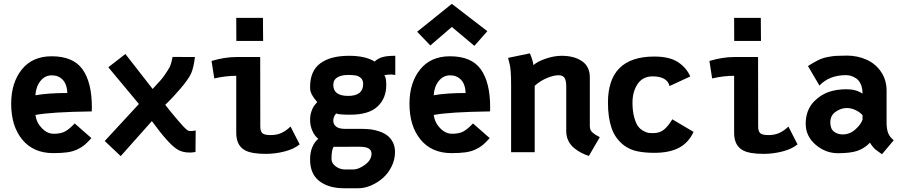

<svg xmlns="http://www.w3.org/2000/svg" viewBox="-20 -791 4698 998"><path d="M164.1 -295.9Q230.5 -307.6 330.1 -307.6Q328.1 -353.5 305.9 -376.5Q283.7 -399.4 249.5 -399.4Q213.4 -399.4 189.9 -369.6Q166.5 -339.8 164.1 -295.9ZM248.5 -498.5Q360.4 -498.5 408.9 -430.7Q457.5 -362.8 457.5 -232.9L457 -211.9Q243.2 -209 164.1 -193.4Q169.9 -152.8 198 -124.3Q226.1 -95.7 259.8 -95.7Q296.4 -95.7 318.6 -107.9Q340.8 -120.1 368.2 -149.4L455.1 -73.2Q434.6 -50.3 419.4 -37.6Q404.3 -24.9 381.6 -14.2Q358.9 -3.4 329.6 0.7Q300.3 4.9 256.8 4.9Q153.8 4.9 95.9 -65.2Q38.1 -135.3 38.1 -252Q38.1 -360.8 93.3 -429.7Q148.4 -498.5 248.5 -498.5Z M973.6 -409.7Q960.4 -380.4 919.2 -331.8Q877.9 -283.2 838.9 -246.1Q869.1 -207 905.3 -165Q941.4 -123 949.2 -118.7Q949.7 -118.7 950.7 -117.2Q951.7 -115.7 953.1 -114.7Q954.6 -113.8 957 -112.5Q959.5 -111.3 963.1 -110.6Q966.8 -109.9 971.7 -109.9Q981.4 -109.9 997.1 -112.8L996.1 -1Q978.5 2 966.8 2Q924.8 2 898.4 -16.6Q854 -45.4 769.5 -161.6L607.4 20.5L524.4 -58.1L702.1 -250.5L543 -441.4L631.8 -510.3L773.4 -328.6Q780.3 -336.4 793.9 -351.1Q807.6 -365.7 815.4 -374.5Q823.2 -383.3 835.7 -400.9Q848.1 -418.5 860.4 -439.5Q863.8 -445.3 866.9 -454.6Q870.1 -463.9 871.6 -470.2Q873 -476.6 875 -485.6Q877 -494.6 877 -495.1L993.2 -494.6Q986.3 -438 973.6 -409.7Z M1208 -698.2H1346.7L1347.7 -578.1H1208.5ZM1208 -494.6H1332.5Q1332.5 -494.6 1333 -133.8Q1333 -108.9 1343.5 -98.9Q1354 -88.9 1386.2 -88.9Q1418.9 -88.9 1442.9 -99.9Q1466.8 -110.8 1490.2 -133.3L1537.6 -40.5Q1507.8 -16.1 1459.2 -3.7Q1410.6 8.8 1361.3 8.8Q1287.6 8.8 1253.4 -9.8Q1208 -34.7 1208 -100.6V-397Q1152.8 -397 1093.8 -383.3L1079.6 -474.1Q1148.4 -494.6 1208 -494.6Z M1816.9 89.8Q1843.8 89.8 1877.4 65.2Q1911.1 40.5 1911.1 7.8Q1911.1 -9.3 1897.2 -18.8Q1883.3 -28.3 1844.7 -28.3L1714.4 -27.8Q1703.1 -13.2 1703.1 35.6Q1703.1 57.6 1724.9 73.7Q1746.6 89.8 1772.9 89.8ZM1867.7 -354.5Q1867.7 -374.5 1856 -385.3Q1844.2 -396 1828.9 -398.7Q1813.5 -401.4 1789.1 -401.4Q1754.4 -401.4 1733.4 -388.7Q1712.4 -376 1712.4 -350.1Q1712.4 -292.5 1789.6 -292.5Q1867.7 -292.5 1867.7 -354.5ZM1977.5 -399.9Q1987.8 -389.2 1987.8 -349.6Q1987.8 -279.8 1942.4 -237.3Q1897 -194.8 1800.3 -194.8H1798.8Q1741.7 -194.8 1727.1 -201.2Q1712.4 -184.1 1712.4 -162.6Q1712.4 -146 1726.6 -133.5Q1740.7 -121.1 1775.4 -121.1H1862.8Q1887.2 -121.1 1909.4 -118.2Q1931.6 -115.2 1954.8 -106.9Q1978 -98.6 1994.9 -85.4Q2011.7 -72.3 2022.5 -50.5Q2033.2 -28.8 2033.2 -0.5Q2033.2 38.6 2015.4 74.5Q1997.6 110.4 1970 134.5Q1942.4 158.7 1908.7 173.1Q1875 187.5 1843.3 187.5H1767.6Q1688.5 187.5 1640.1 150.4Q1591.8 113.3 1591.8 38.1Q1591.8 -32.2 1634.3 -69.8Q1616.2 -83 1604 -110.1Q1591.8 -137.2 1591.8 -167.5Q1591.8 -190.4 1597.9 -209.2Q1604 -228 1610.6 -237.8Q1617.2 -247.6 1628.9 -260.3Q1627.4 -262.2 1621.1 -270Q1614.7 -277.8 1613 -280.5Q1611.3 -283.2 1606.7 -289.8Q1602.1 -296.4 1600.3 -300.5Q1598.6 -304.7 1595.9 -311.3Q1593.3 -317.9 1592.5 -324.7Q1591.8 -331.5 1591.8 -338.9Q1591.8 -422.4 1644.8 -461.7Q1697.8 -501 1794.4 -501Q1878.9 -501 1927.2 -471.2Q1945.3 -487.8 1968.8 -494.4Q1992.2 -501 2034.7 -501V-401.4Q2020 -403.8 2014.6 -403.8Q1993.2 -403.8 1977.5 -399.9Z M2328.6 -771 2513.2 -628.9 2445.8 -552.7 2328.6 -650.9 2216.8 -554.7 2148.4 -626ZM2234.4 -295.9Q2300.8 -307.6 2400.4 -307.6Q2398.4 -353.5 2376.2 -376.5Q2354 -399.4 2319.8 -399.4Q2283.7 -399.4 2260.3 -369.6Q2236.8 -339.8 2234.4 -295.9ZM2318.8 -498.5Q2430.7 -498.5 2479.2 -430.7Q2527.8 -362.8 2527.8 -232.9L2527.3 -211.9Q2313.5 -209 2234.4 -193.4Q2240.2 -152.8 2268.3 -124.3Q2296.4 -95.7 2330.1 -95.7Q2366.7 -95.7 2388.9 -107.9Q2411.1 -120.1 2438.5 -149.4L2525.4 -73.2Q2504.9 -50.3 2489.7 -37.6Q2474.6 -24.9 2451.9 -14.2Q2429.2 -3.4 2399.9 0.7Q2370.6 4.9 2327.1 4.9Q2224.1 4.9 2166.3 -65.2Q2108.4 -135.3 2108.4 -252Q2108.4 -360.8 2163.6 -429.7Q2218.8 -498.5 2318.8 -498.5Z M2752.9 -452.6Q2773.9 -471.7 2817.1 -486.3Q2860.4 -501 2899.4 -501Q2964.4 -501 3005.1 -473.1Q3045.9 -445.3 3045.9 -388.7V-135.7Q3045.9 -125 3049.1 -116.7Q3052.2 -108.4 3060.5 -101.6Q3068.8 -94.7 3074 -91.3Q3079.1 -87.9 3092.3 -81.1Q3095.7 -79.1 3097.7 -78.1L3041 19.5Q3021 13.2 3002.7 3.9Q2984.4 -5.4 2965.3 -20.5Q2946.3 -35.6 2934.8 -58.3Q2923.3 -81.1 2923.3 -108.4V-341.3Q2923.3 -371.1 2914.8 -385.5Q2906.2 -399.9 2883.3 -399.9Q2858.4 -399.9 2823.5 -385.5Q2788.6 -371.1 2759.3 -345.2V0H2636.7V-344.7Q2636.7 -387.2 2635 -412.4Q2633.3 -437.5 2630.9 -449.7Q2628.4 -461.9 2621.1 -490.2L2734.4 -513.7Q2749.5 -477.5 2752.9 -452.6Z M3267.6 -257.8Q3267.6 -213.9 3276.4 -181.9Q3285.2 -149.9 3296.6 -134.5Q3308.1 -119.1 3324.7 -110.4Q3341.3 -101.6 3350.3 -100.3Q3359.4 -99.1 3370.1 -99.1H3376Q3409.7 -99.1 3431.9 -117.7Q3454.1 -136.2 3474.6 -170.9L3585 -105.5Q3560.1 -50.3 3510.3 -23.4Q3460.4 3.4 3380.9 3.4Q3332.5 3.4 3293.7 -4.4Q3254.9 -12.2 3223.1 -35.6Q3177.7 -70.8 3158.9 -125.2Q3140.1 -179.7 3140.1 -257.3Q3140.1 -497.1 3380.9 -497.1Q3460.9 -497.1 3505.4 -467.3Q3548.8 -438 3567.9 -393.6L3460.4 -343.8Q3447.3 -394 3372.1 -394Q3321.3 -394 3294.4 -354.5Q3267.6 -314.9 3267.6 -257.8Z M3795.9 -698.2H3934.6L3935.5 -578.1H3796.4ZM3795.9 -494.6H3920.4Q3920.4 -494.6 3920.9 -133.8Q3920.9 -108.9 3931.4 -98.9Q3941.9 -88.9 3974.1 -88.9Q4006.8 -88.9 4030.8 -99.9Q4054.7 -110.8 4078.1 -133.3L4125.5 -40.5Q4095.7 -16.1 4047.1 -3.7Q3998.5 8.8 3949.2 8.8Q3875.5 8.8 3841.3 -9.8Q3795.9 -34.7 3795.9 -100.6V-397Q3740.7 -397 3681.6 -383.3L3667.5 -474.1Q3736.3 -494.6 3795.9 -494.6Z M4295.9 -154.8Q4295.9 -121.6 4314.7 -106.9Q4333.5 -92.3 4360.8 -92.3Q4397 -92.3 4426 -118.2Q4455.1 -144 4463.4 -169.4V-192.4Q4449.7 -208 4427 -218.8Q4404.3 -229.5 4381.3 -229.5Q4351.6 -229.5 4323.7 -210.2Q4295.9 -190.9 4295.9 -154.8ZM4588.4 -154.3Q4588.4 -120.1 4596.7 -99.1Q4605 -78.1 4625.5 -62L4564.5 10.7Q4558.6 6.3 4547.4 -1.5Q4536.1 -9.3 4530.8 -13.7Q4525.4 -18.1 4517.3 -27.6Q4509.3 -37.1 4502 -49.3Q4473.1 -19.5 4436.8 -7.1Q4400.4 5.4 4335.9 5.4Q4271 5.4 4219.5 -38.8Q4168 -83 4168 -147.5Q4168 -218.8 4211.4 -263.7Q4245.1 -297.9 4286.1 -312.5Q4327.1 -327.1 4381.3 -327.1Q4429.7 -327.1 4463.4 -304.2Q4463.4 -332.5 4454.3 -353Q4445.3 -373.5 4430.9 -383.1Q4416.5 -392.6 4403.6 -396.5Q4390.6 -400.4 4377.4 -400.4Q4290.5 -400.4 4239.3 -346.2L4179.7 -447.8Q4211.4 -467.8 4233.2 -478.5Q4254.9 -489.3 4281.2 -494.4Q4307.6 -499.5 4323.5 -500.5Q4339.4 -501.5 4381.3 -502Q4437 -502 4483.6 -481.2Q4530.3 -460.4 4559.3 -418.2Q4588.4 -376 4588.4 -319.8Z"/></svg>

Font: Fantasque Sans Mono
Style: Bold
Weight: 700
Monospace: yes
Designer: Jany Belluz
Version: Version 1.8.0 ; ttfautohint (v1.8.2)